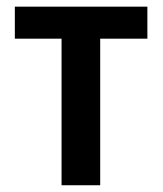

<svg xmlns="http://www.w3.org/2000/svg" viewBox="-20 -548 481 568"><path d="M276.4 -528.3V0H162.1V-528.3ZM416 -528.3V-433.6H23.9V-528.3Z"/></svg>

Font: Roboto Condensed Medium
Style: Regular
Weight: 500
Designer: Christian Robertson
Foundry: Google
Version: Version 3.0